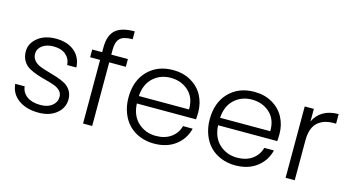

<svg xmlns="http://www.w3.org/2000/svg" viewBox="-82 -1084 2603 1419"><g transform="rotate(15 1219.5 -374.5)"><path d="M458 -145Q458 -78.6 405 -35.4Q352.1 7.8 268.1 7.8Q174.3 7.8 114.3 -35.6Q54.2 -79.1 47.9 -153.8H120.1Q124.5 -107.4 163.3 -79.1Q202.1 -50.8 267.1 -50.8Q323.7 -50.8 356.4 -77.6Q389.2 -104.5 389.2 -145Q389.2 -172.4 371.1 -190.9Q353 -209.5 324 -220Q294.9 -230.5 260 -239.3Q225.1 -248 190.2 -259.8Q155.3 -271.5 126.2 -287.8Q97.2 -304.2 79.1 -334.2Q61 -364.3 61 -405.8Q61 -467.8 114.7 -511Q168.5 -554.2 252.9 -554.2Q341.3 -554.2 395 -509.8Q448.7 -465.3 453.1 -387.2H382.8Q379.9 -435.1 345.5 -464.6Q311 -494.1 251 -494.1Q197.3 -494.1 164.6 -469.2Q131.8 -444.3 131.8 -407.2Q131.8 -377.4 149.7 -356.4Q167.5 -335.4 196 -324Q224.6 -312.5 259.3 -303Q293.9 -293.5 328.6 -282.2Q363.3 -271 392.1 -255.6Q420.9 -240.2 439.2 -212.2Q457.5 -184.1 458 -145Z M607.9 0V-486.8H531.7V-545.9H607.9V-584Q607.9 -673.3 653.3 -715.1Q698.7 -756.8 800.8 -756.8V-696.8Q732.4 -696.8 705.1 -670.7Q677.7 -644.5 677.7 -584V-545.9H804.7V-486.8H677.7V0Z M1147.5 -494.1Q1068.8 -494.1 1014.2 -444.3Q959.5 -394.5 953.6 -303.2H1337.4Q1339.4 -393.6 1283.9 -443.8Q1228.5 -494.1 1147.5 -494.1ZM1400.4 -172.9Q1380.9 -92.3 1315.4 -42.2Q1250 7.8 1150.4 7.8Q1092.8 7.8 1043.2 -12Q993.7 -31.7 958.3 -67.6Q922.9 -103.5 902.6 -156.5Q882.3 -209.5 882.3 -272.9Q882.3 -401.9 956.5 -478Q1030.8 -554.2 1150.4 -554.2Q1228 -554.2 1287.6 -519.8Q1347.2 -485.4 1377.9 -428Q1408.7 -370.6 1408.7 -300.8Q1408.7 -270 1406.2 -246.1H953.6Q958 -153.8 1013.9 -102.3Q1069.8 -50.8 1150.4 -50.8Q1218.8 -50.8 1265.1 -83.7Q1311.5 -116.7 1326.7 -172.9Z M1769 -494.1Q1690.4 -494.1 1635.7 -444.3Q1581.1 -394.5 1575.2 -303.2H1959Q1960.9 -393.6 1905.5 -443.8Q1850.1 -494.1 1769 -494.1ZM2022 -172.9Q2002.4 -92.3 1937 -42.2Q1871.6 7.8 1772 7.8Q1714.4 7.8 1664.8 -12Q1615.2 -31.7 1579.8 -67.6Q1544.4 -103.5 1524.2 -156.5Q1503.9 -209.5 1503.9 -272.9Q1503.9 -401.9 1578.1 -478Q1652.3 -554.2 1772 -554.2Q1849.6 -554.2 1909.2 -519.8Q1968.8 -485.4 1999.5 -428Q2030.3 -370.6 2030.3 -300.8Q2030.3 -270 2027.8 -246.1H1575.2Q1579.6 -153.8 1635.5 -102.3Q1691.4 -50.8 1772 -50.8Q1840.3 -50.8 1886.7 -83.7Q1933.1 -116.7 1948.2 -172.9Z M2227.5 -305.2V0H2157.7V-545.9H2227.5V-449.2Q2250.5 -500.5 2297.9 -528.3Q2345.2 -556.2 2414.6 -556.2V-482.9H2395.5Q2359.4 -482.9 2330.6 -474.1Q2301.8 -465.3 2277.8 -445.8Q2253.9 -426.3 2240.7 -390.6Q2227.5 -355 2227.5 -305.2Z"/></g></svg>

Font: SVN-Poppins Light
Style: Regular
Weight: 300
Designer: Ninad Kale (Devanagari), Jonny Pinhorn (Latin)
Foundry: Indian Type Foundry
Version: Version 3.002 2017